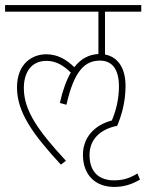

<svg xmlns="http://www.w3.org/2000/svg" viewBox="-20 -642 577 757"><path d="M307 -32C307 50 358 95 430 95C464 95 497 87 532 66L522 42C487 63 462 69 429 69C379 69 333 44 333 -31C333 -91 373 -132 442 -146C456 -179 475 -234 475 -303C475 -381 439 -419 394 -427V-596H537V-622H0V-596H368V-429C331 -427 299 -411 273 -377C242 -407 208 -428 162 -428C110 -428 47 -394 47 -297C47 -200 109 -113 220 7L240 -8C130 -127 74 -206 74 -295C74 -356 103 -402 163 -402C199 -402 228 -386 259 -356C242 -326 227 -286 216 -236L242 -229C273 -368 318 -403 374 -403C420 -403 449 -372 449 -301C449 -249 436 -202 421 -167C349 -148 307 -97 307 -32Z"/></svg>

Font: Noto Sans Condensed Thin
Style: Regular
Weight: 100
Width: 3
Designer: Monotype Design Team
Foundry: Monotype Imaging Inc.
Version: Version 2.013